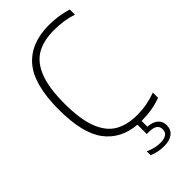

<svg xmlns="http://www.w3.org/2000/svg" viewBox="-289 -820 1091 1091"><g transform="rotate(-45 256.5 -274.0)"><path d="M99.5 -371Q99.5 -244 128.8 -169.2Q158 -94.5 212.2 -63.2Q266.5 -32 346.5 -32Q385.5 -32 421.5 -38.5Q457.5 -45 499 -59.5V-17.5Q425.5 9 345.5 9H340V55.5Q379 57.5 401.5 76.2Q424 95 424 128Q424 163.5 398.5 182.5Q373 201.5 329 201.5Q305.5 201.5 282 196.8Q258.5 192 238.5 182.5V152Q264.5 163.5 285.8 168.2Q307 173 328.5 173Q358.5 173 375 161.8Q391.5 150.5 391.5 127.5Q391.5 104.5 374.8 93.5Q358 82.5 327.5 82.5H308V7.5Q184.5 -3 118.5 -91.5Q52.5 -180 52.5 -369Q52.5 -570 129.2 -659.5Q206 -749 353 -749Q427 -749 499 -727.5V-686Q462 -698 426.2 -703Q390.5 -708 351 -708Q267.5 -708 212.2 -675.8Q157 -643.5 128.2 -569.2Q99.5 -495 99.5 -371Z"/></g></svg>

Font: Encode Sans Semi Condensed ExLight
Style: Regular
Weight: 275
Width: 4
Designer: Multiple Designers
Foundry: Impallari Type
Version: Version 2.000